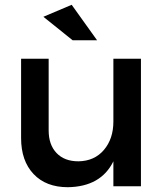

<svg xmlns="http://www.w3.org/2000/svg" viewBox="-20 -777 693 801"><path d="M568 0H453V-104Q401 2 263 4Q172 4 120 -51Q68 -106 68 -201V-532H183V-233Q183 -173 216 -138.5Q249 -104 307 -104Q374 -105 413.5 -151.5Q453 -198 453 -270V-532H568ZM283 -609 161 -707 279 -757 385 -609Z"/></svg>

Font: Sapa
Style: Regular
Weight: 400
Version: Version 1.20 June 8, 2016